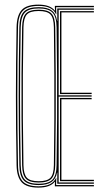

<svg xmlns="http://www.w3.org/2000/svg" viewBox="-20 -826 460 851"><path d="M150 5.5Q98 5.5 76.2 -18.1Q54.5 -41.8 53.5 -93.5Q52 -178 51.2 -253Q50.5 -328 50.5 -400Q50.5 -472 51.2 -546.9Q52 -621.8 53.5 -705.5Q54.5 -758 76.2 -781.8Q98 -805.5 150.2 -805.5Q176 -805.5 193.9 -799.1Q211.8 -792.8 223 -779.2H224.2L223.2 -792.5V-800H396.2V-794.2H228.8L229 -778.8L229.8 -763.2H228.2Q218.8 -782.2 200.1 -791Q181.5 -799.8 151.2 -799.8Q102.2 -799.8 81.4 -778.2Q60.5 -756.8 59.8 -705.5Q58.2 -622.5 57.5 -547.6Q56.8 -472.8 56.8 -400.2Q56.8 -327.8 57.5 -252.6Q58.2 -177.5 59.8 -93.8Q60.5 -43 81.4 -21.6Q102.2 -0.2 151 -0.2Q181.5 -0.2 200.1 -9.2Q218.8 -18.2 228.2 -36.8H229.5L229 -22L228.8 -5.8H396.2V0H223.2V-10.2L224 -20.2H222.8Q212 -7.2 194.2 -0.9Q176.5 5.5 150 5.5ZM151.5 -5.8Q105 -5.8 85.8 -25.8Q66.5 -45.8 65.8 -93.8Q64.2 -177.8 63.5 -253.2Q62.8 -328.8 62.8 -401.4Q62.8 -474 63.5 -548.8Q64.2 -623.5 65.8 -705.5Q66.5 -754.5 85.8 -774.4Q105 -794.2 151.5 -794.2Q189.2 -794.2 208.6 -780Q228 -765.8 233 -733.5H234.2L233.8 -763.5V-788.5H396.2V-782.8H240V-403.5H386.2V-397.8H240V-17.2H396.2V-11.5H233.8V-35.8L234.2 -60.8H232.8Q227.5 -32.8 208.1 -19.2Q188.8 -5.8 151.5 -5.8ZM151.5 -11.5Q194 -11.5 212.1 -29.4Q230.2 -47.2 230.8 -93.8Q232.5 -199.5 233 -298.4Q233.5 -397.2 233 -497.1Q232.5 -597 230.8 -705.2Q230.2 -752.2 212.2 -770.4Q194.2 -788.5 151.5 -788.5Q108 -788.5 90.4 -770.1Q72.8 -751.8 71.8 -705.2Q70.2 -620.8 69.5 -545.2Q68.8 -469.8 68.8 -397.2Q68.8 -324.8 69.5 -250.4Q70.2 -176 71.8 -94Q72.8 -48 90.4 -29.8Q108 -11.5 151.5 -11.5ZM151.5 -17Q110.5 -17 94.6 -34.1Q78.8 -51.2 78 -94Q76 -206 75.4 -303.9Q74.8 -401.8 75.4 -498.8Q76 -595.8 78 -705.2Q78.8 -748.5 94.6 -765.8Q110.5 -783 151.5 -783Q192 -783 208.1 -765.9Q224.2 -748.8 224.8 -705.2Q226.5 -596 227 -497.8Q227.5 -399.5 227 -301.5Q226.5 -203.5 224.8 -94Q224.2 -51 208.2 -34Q192.2 -17 151.5 -17ZM151.5 -22.8Q189 -22.8 203.6 -38Q218.2 -53.2 218.8 -94Q220.2 -198.8 220.8 -295.8Q221.2 -392.8 220.8 -492.6Q220.2 -592.5 218.8 -705Q218.2 -746.5 203.6 -761.9Q189 -777.2 151.5 -777.2Q113 -777.2 98.9 -761.5Q84.8 -745.8 84 -705Q82 -593 81.4 -495.1Q80.8 -397.2 81.4 -300.4Q82 -203.5 84 -94Q84.8 -54 99 -38.4Q113.2 -22.8 151.5 -22.8ZM246 -23.2V-392H386.2V-386H252.2V-29H396.2V-23.2ZM246 -409.2V-776.8H396.2V-771H252.2V-415H386.2V-409.2Z"/></svg>

Font: Big Shoulders Inline Display Thin ExtraLight
Style: Regular
Weight: 250
Version: Version 2.002